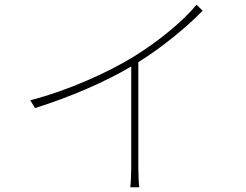

<svg xmlns="http://www.w3.org/2000/svg" viewBox="-20 -775 1040 812"><path d="M811 -755C756 -687 650 -600 548 -537C438 -469 268 -392 108 -351L128 -318C276 -364 428 -430 535 -494V-65C535 -34 533 3 531 17H569C567 3 565 -34 565 -65V-512C671 -578 777 -667 837 -730Z"/></svg>

Font: Noto Sans Japanese Thin
Style: Regular
Weight: 100
Designer: Ryoko NISHIZUKA (kana & ideographs); Paul D. Hunt (Latin, Greek & Cyrillic); Wenlong ZHANG (bopomofo); Sandoll Communica
Foundry: Adobe Systems Incorporated
Version: Version 1.000;PS 1;hotconv 1.0.78;makeotf.lib2.5.61930